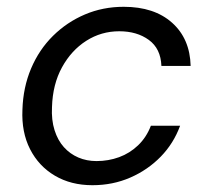

<svg xmlns="http://www.w3.org/2000/svg" viewBox="-20 -533 614 565"><path d="M252 12Q189 12 141.5 -16Q94 -44 68.5 -94Q43 -144 46 -210Q48 -276 71.5 -331.5Q95 -387 136 -427.5Q177 -468 230 -490.5Q283 -513 344 -513Q434 -513 486.5 -466Q539 -419 541 -339H455Q453 -390 418 -415.5Q383 -441 331 -441Q278 -441 234 -413Q190 -385 162.5 -335Q135 -285 133 -218Q131 -180 140.5 -150Q150 -120 168 -100Q186 -80 210.5 -69.5Q235 -59 264 -59Q299 -59 330.5 -70.5Q362 -82 386.5 -105.5Q411 -129 424 -163H510Q491 -111 453 -72Q415 -33 363.5 -10.5Q312 12 252 12Z"/></svg>

Font: DM Sans 17pt
Style: Italic
Weight: 400
Italic angle: -10°
Version: Version 4.004;gftools[0.9.30]